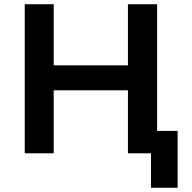

<svg xmlns="http://www.w3.org/2000/svg" viewBox="-20 -725 909 908"><path d="M694 163V0H586V-106H820V163ZM97 0V-705H234V-416H585V-705H723V0H585V-298H234V0Z"/></svg>

Font: Nunito Sans 7pt
Style: Bold
Weight: 700
Designer: Vernon Adams
Foundry: Vernon Adams
Version: Version 3.101;gftools[0.9.27]